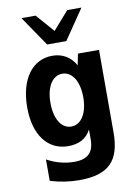

<svg xmlns="http://www.w3.org/2000/svg" viewBox="-108 -885 817 1159"><g transform="rotate(-10 301.0 -305.0)"><path d="M232.4 -633.3H350.1L475.1 -816.9H388.2L291 -706.1L194.3 -816.9H107.4ZM283.2 207C460.9 207 535.2 134.3 535.2 -41V-546.9H406.2L392.1 -477.1C364.3 -530.3 313.5 -561 251 -561C127.4 -561 47.9 -452.1 47.9 -278.8C47.9 -111.3 127 -6.8 252 -6.8C318.4 -6.8 364.3 -31.7 392.1 -84V-24.9C392.1 55.7 354.5 92.8 273.9 92.8C214.8 92.8 159.2 78.6 105 48.8V180.2C165.5 198.2 223.1 207 283.2 207ZM291 -120.1C231 -120.1 190.9 -183.1 190.9 -282.2C190.9 -380.4 231 -443.8 291 -443.8C351.6 -443.8 392.1 -379.9 392.1 -282.2C392.1 -184.1 351.6 -120.1 291 -120.1Z"/></g></svg>

Font: Hack
Style: Bold
Weight: 700
Monospace: yes
Designer: Christopher Simpkins
Foundry: Christopher Simpkins
Version: Version 2.010